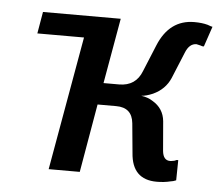

<svg xmlns="http://www.w3.org/2000/svg" viewBox="-43 -558 703 615"><g transform="rotate(5 308.5 -250.0)"><path d="M601 -505Q614 -500 617 -500L595 -435H590L584 -437Q572 -440 571 -440Q548 -440 536 -410L501 -325Q485 -288 446 -270Q425 -261 409 -260Q431 -257 446 -247Q482 -226 486 -185L494 -90Q497 -60 519 -60Q523 -60 533 -62L540 -65H545L544 0Q535 4 526 5Q506 10 482 10Q403 10 397 -75L388 -170Q383 -220 332 -220H272L234 0H134L210 -430H60L72 -500H322L285 -290H335Q389 -290 408 -340L443 -425Q478 -510 558 -510Q583 -510 601 -505Z"/></g></svg>

Font: Scada
Style: Italic
Weight: 400
Italic angle: -10°
Designer: Jovanny Lemonad
Foundry: Jovanny Lemonad
Version: Version 4.100;PS 004.100;hotconv 1.0.88;makeotf.lib2.5.64775